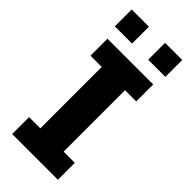

<svg xmlns="http://www.w3.org/2000/svg" viewBox="-277 -927 977 977"><g transform="rotate(45 211.5 -439.0)"><path d="M47 0V-122H128V-564H47V-686H376V-564H295.5V-122H376V0ZM29 -757V-878.5H153V-757ZM269 -757V-878.5H392.5V-757Z"/></g></svg>

Font: Chivo Medium
Style: Regular
Weight: 500
Designer: Hector Gatti
Foundry: Omnibus-Type
Version: Version 2.002